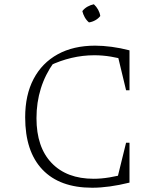

<svg xmlns="http://www.w3.org/2000/svg" viewBox="-20 -873 731 900"><path d="M412 7Q260 7 179 -78Q98 -163 98 -323Q98 -428 137.5 -503Q177 -578 250.5 -618.5Q324 -659 426 -659Q462 -659 503.5 -653.5Q545 -648 587 -637L577 -590Q539 -601 500 -607.5Q461 -614 422 -614Q368 -614 315 -601.5Q262 -589 212 -565L233 -581Q192 -524 171.5 -458.5Q151 -393 151 -319Q151 -183 222 -109Q293 -35 419 -35Q454 -35 493.5 -41.5Q533 -48 576 -60L587 -17Q490 7 412 7ZM525 -17 571 -204H587V-17ZM571 -450 526 -637H587V-450ZM420 -853Q432 -842 440 -827.5Q448 -813 450 -798Q441 -786 426.5 -778Q412 -770 397 -768Q385 -778 377 -792.5Q369 -807 366 -821Q376 -834 390.5 -842Q405 -850 420 -853Z"/></svg>

Font: Piazzolla Thin Thin
Style: Regular
Weight: 250
Version: Version 2.005